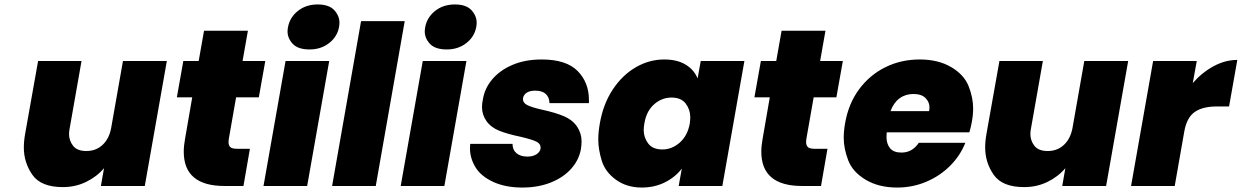

<svg xmlns="http://www.w3.org/2000/svg" viewBox="-20 -835 5575 862"><path d="M729 -561 630 0H433L447 -80Q415 -42 367 -18.5Q319 5 262 5Q164 5 125.5 -50Q87 -105 87 -173Q87 -202 93 -235L151 -561H346L293 -260Q290 -246 290 -233Q290 -204 308 -180.5Q326 -157 368 -157Q411 -157 440.5 -184.5Q470 -212 479 -260L532 -561Z M1102 -167 1073 0H988Q805 0 805 -154Q805 -181 811 -213L843 -398H774L803 -561H872L896 -697H1093L1069 -561H1171L1142 -398H1040L1007 -210Q1006 -203 1006 -197Q1006 -184 1013 -175.5Q1020 -167 1045 -167Z M1370 -613Q1318 -613 1294.5 -638Q1271 -663 1271 -694Q1271 -703 1273 -713Q1281 -757 1317.5 -786Q1354 -815 1406 -815Q1457 -815 1480.5 -789.5Q1504 -764 1504 -733Q1504 -723 1502 -713Q1494 -670 1457.5 -641.5Q1421 -613 1370 -613ZM1458 -561 1359 0H1163L1262 -561Z M1797 -740 1667 0H1471L1601 -740Z M1986 -613Q1934 -613 1910.5 -638Q1887 -663 1887 -694Q1887 -703 1889 -713Q1897 -757 1933.5 -786Q1970 -815 2022 -815Q2073 -815 2096.5 -789.5Q2120 -764 2120 -733Q2120 -723 2118 -713Q2110 -670 2073.5 -641.5Q2037 -613 1986 -613ZM2074 -561 1975 0H1779L1878 -561Z M2325 7Q2249 7 2194 -18.5Q2139 -44 2114.5 -84.5Q2090 -125 2090 -169Q2090 -179 2091 -189H2281Q2281 -162 2299 -147Q2317 -132 2348 -132Q2372 -132 2388 -142Q2404 -152 2407 -168Q2407 -171 2407 -173Q2407 -190 2387.5 -199.5Q2368 -209 2317 -221Q2259 -233 2221.5 -248Q2184 -263 2164 -291.5Q2144 -320 2144 -354Q2144 -371 2148 -389Q2156 -439 2190.5 -479.5Q2225 -520 2281.5 -544Q2338 -568 2412 -568Q2522 -568 2573 -516.5Q2624 -465 2624 -387Q2624 -380 2624 -372H2447Q2446 -399 2430 -413.5Q2414 -428 2383 -428Q2359 -428 2345 -419Q2331 -410 2328 -394Q2328 -392 2328 -389Q2328 -373 2347.5 -363Q2367 -353 2416 -342Q2475 -329 2512.5 -313Q2550 -297 2570.5 -267Q2591 -237 2591 -200Q2591 -184 2588 -165Q2579 -116 2544 -77Q2509 -38 2452.5 -15.5Q2396 7 2325 7Z M2673 -281Q2688 -368 2731 -433Q2774 -498 2834.5 -533Q2895 -568 2962 -568Q3020 -568 3058 -545Q3096 -522 3112 -483L3126 -561H3322L3223 0H3027L3041 -78Q3011 -39 2964.5 -16Q2918 7 2861 7Q2794 7 2745.5 -28Q2697 -63 2681.5 -114Q2666 -165 2666 -208Q2666 -242 2673 -281ZM3077 -281Q3079 -296 3079 -309Q3079 -343 3058.5 -370Q3038 -397 2995 -397Q2951 -397 2916.5 -366.5Q2882 -336 2873 -281Q2870 -265 2870 -251Q2870 -218 2890 -191Q2910 -164 2954 -164Q2997 -164 3032 -195Q3067 -226 3077 -281Z M3695 -167 3666 0H3581Q3398 0 3398 -154Q3398 -181 3404 -213L3436 -398H3367L3396 -561H3465L3489 -697H3686L3662 -561H3764L3735 -398H3633L3600 -210Q3599 -203 3599 -197Q3599 -184 3606 -175.5Q3613 -167 3638 -167Z M4343 -287Q4339 -264 4332 -241H3961Q3960 -230 3960 -220Q3960 -189 3976 -169.5Q3992 -150 4027 -150Q4076 -150 4105 -194H4314Q4291 -136 4245.5 -90.5Q4200 -45 4138.5 -19Q4077 7 4008 7Q3925 7 3866.5 -28Q3808 -63 3788 -115.5Q3768 -168 3768 -216Q3768 -247 3774 -281Q3789 -369 3836.5 -433.5Q3884 -498 3954.5 -533Q4025 -568 4109 -568Q4192 -568 4250 -534Q4308 -500 4328.5 -448.5Q4349 -397 4349 -348Q4349 -319 4343 -287ZM4151 -336Q4153 -345 4153 -353Q4153 -377 4135 -395Q4117 -413 4081 -413Q4045 -413 4018.5 -393.5Q3992 -374 3978 -336Z M5045 -561 4946 0H4749L4763 -80Q4731 -42 4683 -18.5Q4635 5 4578 5Q4480 5 4441.5 -50Q4403 -105 4403 -173Q4403 -202 4409 -235L4467 -561H4662L4609 -260Q4606 -246 4606 -233Q4606 -204 4624 -180.5Q4642 -157 4684 -157Q4727 -157 4756.5 -184.5Q4786 -212 4795 -260L4848 -561Z M5335 -462Q5377 -510 5429 -538Q5481 -566 5535 -566L5498 -357H5443Q5379 -357 5343.5 -332Q5308 -307 5297 -245L5254 0H5058L5157 -561H5353Z"/></svg>

Font: Fz Poppins ExtBd
Style: Italic
Weight: 800
Italic angle: -10°
Designer: Ninad Kale (Devanagari), Jonny Pinhorn (Latin)
Foundry: Indian Type Foundry
Version: Vit hóa bi Vntype.Com & FontZin.Com